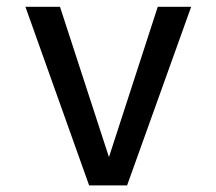

<svg xmlns="http://www.w3.org/2000/svg" viewBox="-20 -561 655 581"><path d="M457.4 -540.5H558.5L364.6 0H249.7L56.9 -540.5H161.5L309.7 -85.6Z"/></svg>

Font: Fira Code Fixed Retina
Style: Regular
Weight: 450
Monospace: yes
Designer: Carrois Corporate, Edenspiekermann AG, Nikita Prokopov
Foundry: Carrois Corporate, Edenspiekermann AG, Nikita Prokopov
Version: Version 5.002